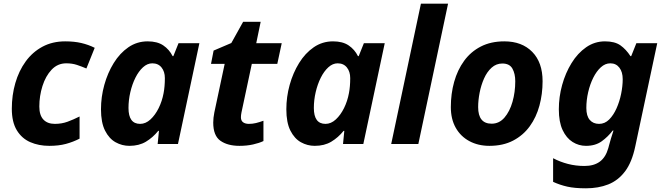

<svg xmlns="http://www.w3.org/2000/svg" viewBox="-20 -780 3597 1040"><path d="M247 10Q190 10 144 -10Q98 -30 71 -74.5Q44 -119 44 -191Q44 -264 63 -330Q82 -396 119 -447Q156 -498 210 -527Q264 -556 333 -556Q382 -556 420.5 -547Q459 -538 493 -521L448 -409Q422 -420 396.5 -428.5Q371 -437 339 -437Q292 -437 259.5 -402.5Q227 -368 210 -314Q193 -260 193 -203Q193 -156 215 -132.5Q237 -109 277 -109Q314 -109 345.5 -120.5Q377 -132 411 -149V-29Q376 -11 337 -0.5Q298 10 247 10Z M681 10Q641 10 606 -9.5Q571 -29 549 -72.5Q527 -116 527 -188Q527 -255 545 -320Q563 -385 596 -438.5Q629 -492 675.5 -524Q722 -556 780 -556Q832 -556 864.5 -534Q897 -512 915 -476H919L947 -546H1060L944 0H834L841 -71H837Q808 -35 770.5 -12.5Q733 10 681 10ZM739 -109Q769 -109 795 -133Q821 -157 839.5 -194.5Q858 -232 866 -275Q873 -311 873 -357Q873 -392 855 -414.5Q837 -437 805 -437Q778 -437 754.5 -415.5Q731 -394 713.5 -359Q696 -324 686 -281Q676 -238 676 -195Q676 -109 739 -109Z M1123 -434 1137 -506 1233 -547 1297 -662H1392L1368 -546H1506L1482 -434H1344L1288 -171Q1285 -156 1285 -145Q1285 -126 1297 -117.5Q1309 -109 1328 -109Q1348 -109 1366.5 -113.5Q1385 -118 1407 -126V-16Q1384 -5 1350.5 2.5Q1317 10 1277 10Q1213 10 1174 -17.5Q1135 -45 1135 -116Q1135 -141 1141 -171L1197 -434Z M1685 10Q1645 10 1610 -9.5Q1575 -29 1553 -72.5Q1531 -116 1531 -188Q1531 -255 1549 -320Q1567 -385 1600 -438.5Q1633 -492 1679.5 -524Q1726 -556 1784 -556Q1836 -556 1868.5 -534Q1901 -512 1919 -476H1923L1951 -546H2064L1948 0H1838L1845 -71H1841Q1812 -35 1774.5 -12.5Q1737 10 1685 10ZM1743 -109Q1773 -109 1799 -133Q1825 -157 1843.5 -194.5Q1862 -232 1870 -275Q1877 -311 1877 -357Q1877 -392 1859 -414.5Q1841 -437 1809 -437Q1782 -437 1758.5 -415.5Q1735 -394 1717.5 -359Q1700 -324 1690 -281Q1680 -238 1680 -195Q1680 -109 1743 -109Z M2099 0 2260 -760H2407L2246 0Z M2631 10Q2570 10 2522.5 -15.5Q2475 -41 2448.5 -88Q2422 -135 2422 -200Q2422 -272 2440 -336.5Q2458 -401 2494 -450.5Q2530 -500 2584.5 -528Q2639 -556 2712 -556Q2807 -556 2863 -499Q2919 -442 2919 -340Q2919 -271 2902 -208Q2885 -145 2849.5 -96Q2814 -47 2759.5 -18.5Q2705 10 2631 10ZM2643 -110Q2684 -110 2712.5 -143Q2741 -176 2756 -228.5Q2771 -281 2771 -340Q2771 -381 2755.5 -408.5Q2740 -436 2701 -436Q2668 -436 2643 -413.5Q2618 -391 2602 -355Q2586 -319 2578 -278Q2570 -237 2570 -200Q2570 -110 2643 -110Z M3154 240Q3093 240 3053 231Q3013 222 2976 205V77Q3014 97 3056.5 108Q3099 119 3146 119Q3197 119 3229 95.5Q3261 72 3275 22L3279 7Q3283 -10 3289 -28.5Q3295 -47 3299 -60Q3303 -73 3303 -73H3299Q3273 -39 3239 -14.5Q3205 10 3154 10Q3115 10 3081.5 -11Q3048 -32 3027.5 -75.5Q3007 -119 3007 -188Q3007 -255 3025 -320Q3043 -385 3076 -438.5Q3109 -492 3155 -524Q3201 -556 3257 -556Q3310 -556 3340.5 -534.5Q3371 -513 3395 -476H3399L3427 -546H3540L3421 13Q3403 99 3365.5 148.5Q3328 198 3274.5 219Q3221 240 3154 240ZM3225 -109Q3256 -109 3279.5 -132.5Q3303 -156 3319.5 -193Q3336 -230 3344.5 -272Q3353 -314 3353 -351Q3353 -390 3335 -413.5Q3317 -437 3286 -437Q3258 -437 3234.5 -415.5Q3211 -394 3193.5 -359Q3176 -324 3166 -281Q3156 -238 3156 -195Q3156 -152 3174.5 -130.5Q3193 -109 3225 -109Z"/></svg>

Font: BC Sans
Style: Bold Italic
Weight: 700
Italic angle: -12°
Designer: Monotype Design Team
Province of B.C.
Foundry: Monotype Imaging Inc.
Version: Version 2.000;GOOG;noto-source:20170915:90ef993387c0